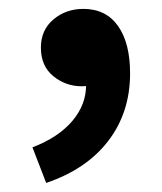

<svg xmlns="http://www.w3.org/2000/svg" viewBox="-20 -198 365 432"><path d="M83.9 213.6 53 133.5Q111.4 111.2 142.9 74Q174.3 36.7 173.6 -7.4L168.7 -111.8L220.5 -25Q208.8 -14 194.4 -9Q179.9 -3.9 163.7 -3.9Q128 -3.9 100 -26.6Q72 -49.3 72 -90.9Q72 -130.4 100.1 -154.2Q128.2 -178 167.6 -178Q218.4 -178 245.6 -139.5Q272.7 -101 272.7 -33.1Q272.7 54.9 223.7 118.9Q174.7 182.9 83.9 213.6Z"/></svg>

Font: Noto Sans TC
Style: Regular
Weight: 100
Designer: Ryoko NISHIZUKA 西塚涼子 (kana, bopomofo & ideographs); Paul D. Hunt (Latin, Greek & Cyrillic); Sandoll Communications 산돌커뮤니
Foundry: Adobe
Version: Version 2.004;hotconv 1.0.118;makeotfexe 2.5.65603